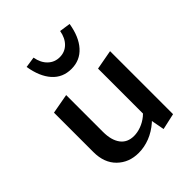

<svg xmlns="http://www.w3.org/2000/svg" viewBox="-188 -777 903 903"><g transform="rotate(-45 263.5 -326.0)"><path d="M216 6Q152 6 110 -35Q68 -76 68 -148V-410L167 -428V-183Q167 -128 190 -97Q213 -66 257 -66Q280 -66 304.5 -75Q329 -84 350.5 -101.5Q372 -119 386 -146L418 -122Q393 -80 360.5 -51.5Q328 -23 291 -8.5Q254 6 216 6ZM378 9 361 -83V-410L459 -428V-9ZM272 -497Q214 -497 177.5 -538Q141 -579 129 -653L183 -661Q190 -621 214 -598Q238 -575 272 -575Q306 -575 329.5 -598Q353 -621 360 -661L415 -653Q403 -579 366 -538Q329 -497 272 -497Z"/></g></svg>

Font: Ysabeau SemiBold
Style: Regular
Weight: 600
Designer: Christian Thalmann (Catharsis Fonts)
Version: Version 2.000;gftools[0.9.27.dev2+g8671c4b]